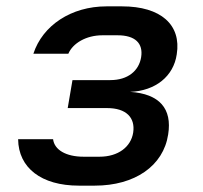

<svg xmlns="http://www.w3.org/2000/svg" viewBox="-20 -577 640 604"><path d="M228 7H278C404 7 494 -55 509 -154C522 -235 482 -282 389 -288C469 -291 526 -337 536 -406C551 -499 486 -557 364 -557H315C204 -557 114 -497 85 -408H195C209 -441 251 -466 302 -466H350C405 -466 431 -441 424 -397C417 -354 382 -325 327 -325H208L193 -237H317C377 -237 406 -207 399 -160C392 -115 352 -84 293 -84H243C187 -84 151 -106 147 -139H37C38 -49 110 7 228 7Z"/></svg>

Font: JetBrains Mono SemiBold
Style: Italic
Weight: 472
Italic angle: -9°
Monospace: yes
Designer: Philipp Nurullin, Konstantin Bulenkov
Foundry: JetBrains
Version: Version 2.305